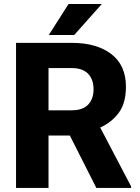

<svg xmlns="http://www.w3.org/2000/svg" viewBox="-20 -921 686 941"><path d="M452.1 0 322.3 -256.8H217.8V0H58.6V-710.9H331.5Q454.1 -710.9 525.6 -656Q597.2 -601.1 597.2 -496.1Q597.2 -416.5 563 -369.4Q528.8 -322.3 471.2 -295.9L622.6 -7.3V0ZM331.5 -587.4H217.8V-380.4H332Q385.3 -380.4 411.9 -408.2Q438.5 -436 438.5 -483.4Q438.5 -531.7 411.6 -559.6Q384.8 -587.4 331.5 -587.4ZM219.2 -749.5 315.9 -901.4H479L343.8 -749.5Z"/></svg>

Font: Vazirmatn RD FD ExtraBold
Style: Regular
Weight: 800
Designer: Saber Rastikerdar
Foundry: Saber Rastikerdar
Version: Version 33.003